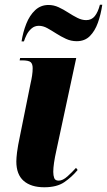

<svg xmlns="http://www.w3.org/2000/svg" viewBox="-20 -781 452 811"><path d="M167 10Q111 10 80 -17Q49 -44 49 -99Q49 -113 52 -138Q55 -163 65 -210L109 -428Q113 -445 115.5 -461.5Q118 -478 118 -493Q118 -511 109.5 -518.5Q101 -526 72 -526H63L65 -536H302L218 -145Q205 -87 205 -55Q205 -40 209 -29Q213 -18 228 -18Q245 -18 265 -36Q285 -54 301 -72L308 -63Q283 -33 251.5 -11.5Q220 10 167 10ZM304 -607Q280 -607 258.5 -617Q237 -627 217.5 -639.5Q198 -652 180 -662Q162 -672 144 -672Q126 -672 113 -660.5Q100 -649 92.5 -634Q85 -619 81 -606H71Q77 -645 91 -680.5Q105 -716 128.5 -738Q152 -760 185 -760Q207 -760 227.5 -750.5Q248 -741 268 -728Q288 -715 307 -705.5Q326 -696 344 -696Q367 -696 380.5 -713Q394 -730 402 -761H412Q406 -720 393.5 -685Q381 -650 359.5 -628.5Q338 -607 304 -607Z"/></svg>

Font: Noto Serif Display ExtraCondensed Black
Style: Italic
Weight: 900
Width: 2
Italic angle: -12°
Designer: Monotype Design Team
Foundry: Monotype Imaging Inc.
Version: Version 2.009